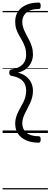

<svg xmlns="http://www.w3.org/2000/svg" viewBox="-20 -1033 392 1491"><path d="M280 -1013Q288 -1013 292 -1007.5Q296 -1002 296 -988Q296 -974 292 -968.5Q288 -963 280 -963Q238 -963 210 -950.5Q182 -938 167.5 -915.5Q153 -893 153 -862Q153 -838 161.5 -814.5Q170 -791 182 -768.5Q194 -746 206.5 -722Q219 -698 227.5 -670Q236 -642 236 -609Q236 -580 223.5 -551Q211 -522 185 -500Q159 -478 119 -469Q159 -459 185 -437.5Q211 -416 223.5 -387.5Q236 -359 236 -329Q236 -302 230 -278.5Q224 -255 214.5 -234Q205 -213 194.5 -193Q184 -173 174.5 -154Q165 -135 159 -115.5Q153 -96 153 -75Q153 -30 185.5 -2.5Q218 25 280 25Q288 25 292 30.5Q296 36 296 50Q296 64 292 69.5Q288 75 280 75Q226 75 185 57.5Q144 40 121 7Q98 -26 98 -74Q98 -99 104.5 -121Q111 -143 120.5 -163Q130 -183 141 -201.5Q152 -220 161.5 -239.5Q171 -259 177 -281Q183 -303 183 -328Q183 -360 171 -383.5Q159 -407 134 -422Q109 -437 70 -444Q61 -446 56.5 -450.5Q52 -455 52 -469Q52 -483 56.5 -487.5Q61 -492 70 -494Q109 -501 134 -516Q159 -531 171 -554.5Q183 -578 183 -609Q183 -641 174.5 -666.5Q166 -692 153.5 -714.5Q141 -737 128 -759.5Q115 -782 106.5 -807.5Q98 -833 98 -864Q98 -912 121 -945Q144 -978 185 -995.5Q226 -1013 280 -1013ZM0 428H352V438H0ZM0 -20H352V0H0ZM0 -505H352V-500H0ZM0 -948H352V-938H0Z"/></svg>

Font: Playwrite US Modern Guides
Style: Regular
Weight: 400
Designer: Veronika Burian, José Scaglione
Foundry: TypeTogether
Version: Version 1.003